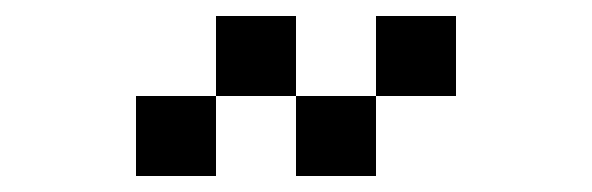

<svg xmlns="http://www.w3.org/2000/svg" viewBox="-20 -420 740 240"><path d="M350 -400H250V-300H350ZM150 -200H250V-300H150ZM350 -200H450V-300H350ZM450 -300H550V-400H450Z"/></svg>

Font: FT88
Style: Regular
Weight: 400
Designer: Ange Degheest & Mandy Elbé
Foundry: Velvetyne Type Foundry
Version: Version 1.000;FEAKit 1.0